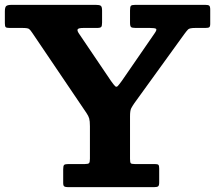

<svg xmlns="http://www.w3.org/2000/svg" viewBox="-25 -770 885 790"><path d="M235 -17.5Q235 -5.8 239.5 -2.9Q244 0 254.5 0H609Q621.5 0 625.8 -3.4Q630 -6.8 630 -19.7V-76.8Q630 -88.3 626.9 -91.6Q623.8 -95 612.3 -95H530Q515.5 -95 512.8 -98.6Q510 -102.3 510 -116.8V-291.2Q510 -314.5 514.6 -323.9Q519.3 -333.2 528 -345.7L733.5 -630Q743 -643 749 -649Q755 -655 778.8 -655H819.3Q831.5 -655 835.8 -657.7Q840 -660.5 840 -672.2V-730.3Q840 -743.3 836 -746.6Q832 -750 819.8 -750H531.5Q517 -750 513.5 -746Q510 -742 510 -727V-676.7Q510 -662.2 514.3 -658.6Q518.5 -655 533.5 -655H591.8Q612.5 -655 617.1 -651.4Q621.8 -647.7 610.5 -632L476.8 -438Q465.5 -422.3 459.9 -416.3Q454.3 -410.3 448.9 -415.3Q443.5 -420.3 432 -436.5L299.8 -632Q291 -645 295 -650Q299 -655 318.3 -655H374Q387.8 -655 391.4 -659.1Q395 -663.2 395 -677.2V-726.5Q395 -742.5 389.6 -746.2Q384.3 -750 369.3 -750H22.8Q6.5 -750 0.7 -745.2Q-5 -740.5 -5 -723V-674.2Q-5 -661.7 -1.6 -658.4Q1.7 -655 14.2 -655H67.2Q88.7 -655 94.4 -650.9Q100 -646.7 108 -634.5L331 -304.7Q339 -293 342 -282.6Q345 -272.2 345 -250.7V-116.8Q345 -102.8 341.5 -98.9Q338 -95 324 -95H256Q242.7 -95 238.9 -91.4Q235 -87.8 235 -73.5Z"/></svg>

Font: Besley
Style: Regular
Weight: 400
Designer: Owen Earl
Foundry: indestructible type*
Version: Version 4.000